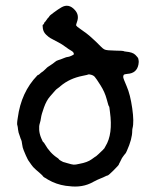

<svg xmlns="http://www.w3.org/2000/svg" viewBox="-20 -625 587 681"><path d="M198 -599Q224 -614 246 -589Q262 -571 253 -547Q249 -537 250.5 -534Q252 -531 266 -521.5Q280 -512 287.5 -506Q295 -500 298.5 -497Q302 -494 308.5 -488Q315 -482 321.5 -476Q328 -470 336.5 -461Q345 -452 352 -449Q359 -446 388.5 -445.5Q418 -445 418 -444Q418 -443 426 -442Q451 -440 460.5 -430Q470 -420 470 -418.5Q470 -417 471.5 -412Q473 -407 471 -396Q465 -365 432 -363Q421 -362 419 -359.5Q417 -357 417 -352Q417 -347 429.5 -318.5Q442 -290 449 -241Q456 -192 450 -170Q449 -166 449 -161Q449 -132 430 -90Q426 -81 424.5 -80Q423 -79 421 -76Q419 -73 415.5 -68.5Q412 -64 409.5 -58Q407 -52 404.5 -48Q402 -44 401.5 -41.5Q401 -39 383 -21Q365 -3 361.5 -2.5Q358 -2 352.5 1Q347 4 336.5 8Q326 12 311 20Q273 42 223 35Q218 34 213 34Q179 29 150 12Q146 9 143 7.5Q140 6 137.5 4.5Q135 3 133.5 1.5Q132 0 132 -0.5Q132 -1 129.5 -3.5Q127 -6 123 -9.5Q119 -13 107.5 -23Q96 -33 91 -41Q86 -49 83 -52.5Q80 -56 77 -62.5Q74 -69 72 -73Q70 -77 69 -80Q68 -83 64 -92Q60 -101 58.5 -113.5Q57 -126 55 -129.5Q53 -133 52 -137Q51 -141 50 -143Q45 -155 44 -165.5Q43 -176 42 -179Q39 -184 43 -207Q55 -298 112 -357Q115 -360 116 -359.5Q117 -359 121 -363Q125 -367 125.5 -367Q126 -367 129 -369.5Q132 -372 132 -371.5Q132 -371 135.5 -374.5Q139 -378 142.5 -381Q146 -384 146.5 -385Q147 -386 158 -393Q169 -400 174.5 -405Q180 -410 187.5 -412Q195 -414 205.5 -418.5Q216 -423 220 -423Q224 -423 233 -427Q242 -431 242 -433Q242 -440 233 -445Q224 -450 212 -459Q200 -468 188.5 -474Q177 -480 170.5 -483.5Q164 -487 158.5 -490Q153 -493 143.5 -502Q134 -511 132 -524Q130 -537 132.5 -537.5Q135 -538 136.5 -542.5Q138 -547 139 -547Q140 -547 141.5 -549.5Q143 -552 145.5 -555Q148 -558 148 -558.5Q148 -559 148.5 -559.5Q149 -560 152 -563Q155 -566 155 -567.5Q155 -569 170.5 -580.5Q186 -592 198 -599ZM273 -356Q227 -347 195 -320Q191 -316 185 -312Q179 -308 174.5 -302.5Q170 -297 157.5 -283Q145 -269 136 -244Q127 -219 125.5 -207.5Q124 -196 121 -187Q118 -178 119 -164Q120 -150 126 -135.5Q132 -121 133.5 -121Q135 -121 139 -114Q157 -82 185 -64Q189 -61 189 -60Q189 -59 195.5 -55Q202 -51 204 -50.5Q206 -50 209.5 -49Q213 -48 218 -46.5Q223 -45 232.5 -42.5Q242 -40 249.5 -41.5Q257 -43 262 -44Q290 -49 305 -60Q320 -71 321 -71Q321 -71 329.5 -78.5Q338 -86 340.5 -89Q343 -92 344 -92L348 -97Q349 -96 354 -106Q381 -149 370 -228Q368 -248 366.5 -248Q365 -248 358.5 -273Q352 -298 336.5 -322.5Q321 -347 316 -352.5Q311 -358 302.5 -360Q294 -362 293.5 -361Q293 -360 273 -356Z"/></svg>

Font: TT2020 Style E
Style: Regular
Weight: 400
Version: Version 00.2